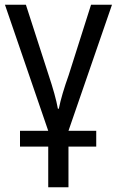

<svg xmlns="http://www.w3.org/2000/svg" viewBox="-20 -556 497 816"><path d="M456 -536 271 0H389V67H271V240H185V67H65V0H185L1 -536H90L186 -239Q201 -194 211 -158Q221 -122 226 -94H230Q236 -124 246.5 -159.5Q257 -195 272 -237L367 -536Z"/></svg>

Font: Noto Sans SemiCondensed
Style: Regular
Weight: 400
Width: 4
Designer: Monotype Design Team
Foundry: Monotype Imaging Inc.
Version: Version 2.013; ttfautohint (v1.8.4.7-5d5b)